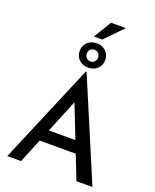

<svg xmlns="http://www.w3.org/2000/svg" viewBox="-200 -1254 1100 1365"><g transform="rotate(20 350.0 -571.5)"><path d="M28 0 347 -755H353L672 0H551L319 -591L394 -640L132 0ZM221 -272H481L517 -182H190ZM256 -879Q256 -920 283.5 -945.5Q311 -971 353 -971Q394 -971 421.5 -945.5Q449 -920 449 -879Q449 -839 421.5 -813Q394 -787 353 -787Q311 -787 283.5 -812.5Q256 -838 256 -879ZM310 -878Q310 -859 322 -846.5Q334 -834 353 -834Q371 -834 383 -846.5Q395 -859 395 -878Q395 -898 383 -910Q371 -922 353 -922Q334 -922 322 -910Q310 -898 310 -878ZM509 -1143 379 -1009H316L397 -1143Z"/></g></svg>

Font: Reem Kufi Fun
Style: Regular
Weight: 400
Designer: Khaled Hosny
Version: Version 1.005